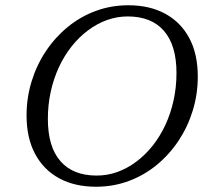

<svg xmlns="http://www.w3.org/2000/svg" viewBox="-20 -700 780 730"><path d="M162 -247.5Q162 -142 209.8 -87.2Q257.5 -32.5 347.5 -32.5Q388.5 -32.5 426.5 -46.2Q464.5 -60 498.5 -85.5Q532.5 -111 560.5 -146.2Q588.5 -181.5 608.8 -225Q629 -268.5 640 -318.5Q651 -368.5 651 -422.5Q651 -528 603.2 -582.8Q555.5 -637.5 465.5 -637.5Q425 -637.5 386.8 -623.8Q348.5 -610 314.5 -584.5Q280.5 -559 252.5 -523.8Q224.5 -488.5 204.2 -445Q184 -401.5 173 -351.8Q162 -302 162 -247.5ZM732 -409Q732 -342 713 -280Q694 -218 659 -165.2Q624 -112.5 576 -73Q528 -33.5 469.5 -11.8Q411 10 345 10Q264 10 204.8 -22.2Q145.5 -54.5 113.2 -115.2Q81 -176 81 -261Q81 -328 100 -390Q119 -452 154 -504.8Q189 -557.5 237 -597Q285 -636.5 343.5 -658.2Q402 -680 468 -680Q549 -680 608.2 -647.8Q667.5 -615.5 699.8 -555Q732 -494.5 732 -409Z"/></svg>

Font: Newsreader Text
Style: Italic
Weight: 400
Italic angle: -17°
Designer: Hugues Gentile
Foundry: Production Type
Version: Version 1.001